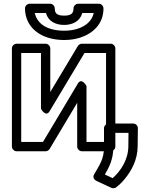

<svg xmlns="http://www.w3.org/2000/svg" viewBox="-20 -788 789 1032"><path d="M434.1 -503H550V-25H444.9V-326C444.9 -326 419 -373.3 398.4 -338.8L211 -25H94V-503H200.2V-203C200.2 -203 226 -155.7 246.6 -190.2ZM419.9 -553C412.7 -553 403.2 -548.7 398.5 -540.8L250.2 -293.4V-528C250.2 -538.7 240.3 -553 225.2 -553H69C58.3 -553 44 -543.1 44 -528V0C44 10.7 53.9 25 69 25H225.2C232.4 25 242 20.7 246.7 12.8L394.9 -235.4V0C394.9 10.7 404.8 25 419.9 25H575C585.7 25 600 15.1 600 0V-528C600 -538.7 590.1 -553 575 -553ZM166.9 -718H227.3C238.8 -672.8 279.7 -654 325.3 -654C371.5 -654 411 -675.2 422.1 -718H483.7C470.5 -657 405.4 -623 325.3 -623C236.5 -623 180.1 -658 166.9 -718ZM325.3 -704C285.8 -704 274.4 -716.4 274.4 -743C274.4 -753.7 264.5 -768 249.4 -768H139.4C128.7 -768 114.4 -758.1 114.4 -743C114.4 -718.4 119.4 -695 129.5 -673.7C160.7 -608.4 234.5 -573 325.3 -573C355.3 -573 383.4 -577 409.3 -585.2C476.1 -606.4 536.2 -656.5 536.2 -743C536.2 -753.7 526.3 -768 511.2 -768H400.1C389.4 -768 375.1 -758.1 375.1 -743C375.1 -717.2 363.3 -704 325.3 -704ZM585.5 169.6 543.5 150C566.5 111 589 68.3 589 4V-74H670.7L669.9 -3.1C669.9 70.6 628.3 131.6 585.5 169.6ZM486.3 148.4C476 166.2 487.6 179.1 497.3 183.7L578.7 221.7C586.7 225.4 597.2 224.5 604.7 218.7C621.6 205.5 637 190.4 651 173.3C685.7 131 719.9 71.8 719.9 -2.9L721 -98.7C721.2 -112.9 709.5 -124 696 -124H564C553.3 -124 539 -114.1 539 -99V4C539 66.9 514 100.8 486.3 148.4Z"/></svg>

Font: Asimov
Style: WidOu
Weight: 500
Designer: Google
Version: Version 2.000980; 2014